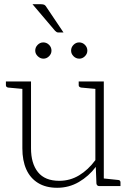

<svg xmlns="http://www.w3.org/2000/svg" viewBox="-20 -882 609 910"><path d="M251 8Q197 8 160 -15Q123 -38 104.5 -79.5Q86 -121 86 -179V-496H127V-179Q127 -107 160 -66Q193 -25 261 -25Q312 -25 355 -51Q398 -77 432 -123V-496H472V0H451Q439 0 437 -12L434 -91Q401 -47 354 -19.5Q307 8 251 8ZM459 0 464 -37 540 -29Q545 -29 548 -26Q551 -23 551 -18V0ZM99 -496 94 -460 18 -467Q14 -468 11 -470.5Q8 -473 8 -478V-496ZM445 -496 440 -460 364 -467Q360 -468 356.5 -470.5Q353 -473 353 -478V-496ZM224 -642Q224 -627 212.5 -615.5Q201 -604 186 -604Q171 -604 159 -615.5Q147 -627 147 -642Q147 -658 158.5 -669.5Q170 -681 185 -681Q201 -681 212.5 -669.5Q224 -658 224 -642ZM394 -642Q394 -627 382.5 -615.5Q371 -604 356 -604Q340 -604 328.5 -615.5Q317 -627 317 -642Q317 -658 328.5 -669.5Q340 -681 355 -681Q371 -681 382.5 -669.5Q394 -658 394 -642ZM134 -862H174Q185 -862 190.5 -859Q196 -856 201 -847L281 -728H257Q252 -728 248.5 -730Q245 -732 241 -736Z"/></svg>

Font: Aleo ExtraLight
Style: Regular
Weight: 250
Designer: Alessio Laiso
Foundry: Alessio Laiso
Version: Version 2.001;gftools[0.9.29]